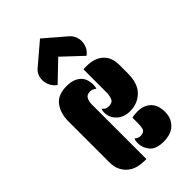

<svg xmlns="http://www.w3.org/2000/svg" viewBox="-230 -828 902 902"><g transform="rotate(-45 221.0 -377.0)"><path d="M179 0H169Q146 0 124 -5.5Q102 -11 84.5 -24.5Q67 -38 56 -60Q45 -82 45 -114V-383Q45 -438 71.5 -473Q98 -508 158 -508Q198 -508 224 -487.5Q250 -467 250 -422Q250 -407 246 -400Q232 -412 216 -412Q194 -412 186.5 -397Q179 -382 179 -365ZM268 -507Q273 -508 278 -508H288Q342 -508 372 -480.5Q402 -453 402 -402V-347Q402 -279 368 -246Q334 -213 285 -213H278Q240 -215 216.5 -238.5Q193 -262 193 -295Q193 -300 193.5 -304Q194 -308 197 -316Q205 -308 211 -304Q217 -300 231 -300Q254 -300 261 -316.5Q268 -333 268 -355ZM332 -663Q344 -652 350 -637Q356 -622 356 -607Q356 -589 348 -571.5Q340 -554 323 -542L226 -633L130 -541Q113 -553 104 -571Q95 -589 95 -608Q95 -624 101 -638.5Q107 -653 119 -663L226 -754ZM398 -97Q398 -69 388.5 -50.5Q379 -32 364 -20.5Q349 -9 331 -4.5Q313 0 296 0Q245 0 224 -25Q203 -50 203 -81Q203 -86 203.5 -93Q204 -100 208 -108Q221 -96 238 -96Q262 -98 266 -112Q270 -126 270 -147V-184Q285 -188 306 -188Q332 -188 349.5 -180Q367 -172 378 -159Q389 -146 393.5 -129.5Q398 -113 398 -97Z"/></g></svg>

Font: Kenia
Style: Regular
Weight: 400
Designer: Julia Petretta
Foundry: Julia Petretta
Version: Version 1.001